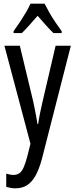

<svg xmlns="http://www.w3.org/2000/svg" viewBox="-20 -786 410 1046"><path d="M4 -537H88L161 -233Q165 -214 169 -194Q173 -174 177 -153Q181 -132 184 -111H188Q192 -139 198 -169Q204 -199 212 -233L283 -537H366L208 81Q193 136 173.5 171Q154 206 127.5 223Q101 240 64 240Q52 240 40 238Q28 236 14 232V160Q24 163 34 165Q44 167 53 167Q73 167 86 157.5Q99 148 109 125.5Q119 103 129 65L146 -3ZM223 -766Q234 -744 249 -717.5Q264 -691 282 -664.5Q300 -638 316 -616V-606H271Q250 -626 229 -650Q208 -674 185 -700Q162 -674 139.5 -648.5Q117 -623 99 -606H54V-616Q72 -641 89.5 -667.5Q107 -694 122 -719.5Q137 -745 146 -766Z"/></svg>

Font: Noto Sans ExtraCondensed
Style: Regular
Weight: 400
Width: 2
Designer: Monotype Design Team
Foundry: Monotype Imaging Inc.
Version: Version 2.013